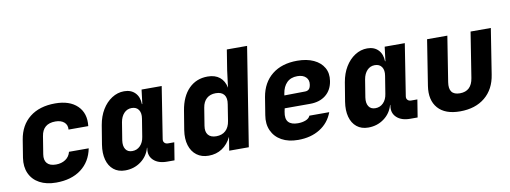

<svg xmlns="http://www.w3.org/2000/svg" viewBox="-60 -1060 3720 1400"><g transform="rotate(-10 1800.0 -360.0)"><path d="M263 10Q191 10 140.5 -17.5Q90 -45 67.5 -95Q45 -145 55 -210L76 -340Q93 -445 165.5 -502.5Q238 -560 354 -560Q461 -560 518 -504.5Q575 -449 564 -355H418Q421 -390 397.5 -410Q374 -430 333 -430Q240 -430 226 -340L205 -210Q198 -167 218.5 -143.5Q239 -120 284 -120Q325 -120 354.5 -139.5Q384 -159 393 -195H539Q520 -98 448 -44Q376 10 263 10Z M774 10Q723 10 689 -17.5Q655 -45 642 -93.5Q629 -142 639 -205L662 -345Q673 -409 702 -457Q731 -505 773.5 -532.5Q816 -560 865 -560Q916 -560 946 -529Q976 -498 977 -445H980L993 -550H1142L1082 -168Q1079 -151 1088.5 -140.5Q1098 -130 1115 -130H1161L1140 0H1085Q1021 0 986 -32.5Q951 -65 959 -117L960 -125H958Q941 -64 890.5 -27Q840 10 774 10ZM849 -120Q884 -120 908 -144.5Q932 -169 938 -210L959 -340Q966 -381 949.5 -405.5Q933 -430 898 -430Q864 -430 841 -405.5Q818 -381 811 -340L790 -210Q784 -169 799.5 -144.5Q815 -120 849 -120Z M1392 10Q1340 10 1304 -17Q1268 -44 1253 -92.5Q1238 -141 1248 -205L1271 -345Q1288 -448 1343.5 -504Q1399 -560 1483 -560Q1538 -560 1572 -532.5Q1606 -505 1616 -454L1632 -580L1656 -730H1806L1690 0H1545L1561 -100Q1535 -47 1492 -18.5Q1449 10 1392 10ZM1471 -120Q1514 -120 1540.5 -144.5Q1567 -169 1574 -215L1593 -335Q1601 -381 1582 -405.5Q1563 -430 1520 -430Q1479 -430 1453 -407Q1427 -384 1420 -340L1399 -210Q1392 -167 1411 -143.5Q1430 -120 1471 -120Z M2055 10Q1983 10 1933 -18Q1883 -46 1860.5 -96Q1838 -146 1849 -210L1870 -340Q1888 -445 1960 -502.5Q2032 -560 2146 -560Q2217 -560 2267.5 -536.5Q2318 -513 2342 -471Q2366 -429 2357 -373Q2347 -307 2301.5 -270.5Q2256 -234 2185 -234H1997L1992 -210Q1982 -158 2003.5 -134Q2025 -110 2074 -110Q2106 -110 2131.5 -120Q2157 -130 2165 -150H2312Q2284 -74 2216.5 -32Q2149 10 2055 10ZM2011 -327 2164 -329Q2181 -329 2192 -338Q2203 -347 2207 -371Q2213 -406 2191 -427.5Q2169 -449 2128 -449Q2079 -449 2050 -420Q2021 -391 2013 -340Z M2574 10Q2523 10 2489 -17.5Q2455 -45 2442 -93.5Q2429 -142 2439 -205L2462 -345Q2473 -409 2502 -457Q2531 -505 2573.5 -532.5Q2616 -560 2665 -560Q2716 -560 2746 -529Q2776 -498 2777 -445H2780L2793 -550H2942L2882 -168Q2879 -151 2888.5 -140.5Q2898 -130 2915 -130H2961L2940 0H2885Q2821 0 2786 -32.5Q2751 -65 2759 -117L2760 -125H2758Q2741 -64 2690.5 -27Q2640 10 2574 10ZM2649 -120Q2684 -120 2708 -144.5Q2732 -169 2738 -210L2759 -340Q2766 -381 2749.5 -405.5Q2733 -430 2698 -430Q2664 -430 2641 -405.5Q2618 -381 2611 -340L2590 -210Q2584 -169 2599.5 -144.5Q2615 -120 2649 -120Z M3254 10Q3143 10 3090.5 -50Q3038 -110 3054 -214L3107 -550H3257L3204 -215Q3189 -120 3275 -120Q3361 -120 3376 -215L3429 -550H3579L3526 -214Q3510 -108 3438.5 -49Q3367 10 3254 10Z"/></g></svg>

Font: JetBrains Mono ExtraBold
Style: Italic
Weight: 800
Italic angle: -9°
Monospace: yes
Designer: Philipp Nurullin, Konstantin Bulenkov
Foundry: JetBrains
Version: Version 2.305; ttfautohint (v1.8.4.7-5d5b)